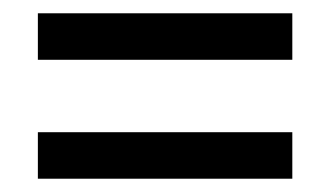

<svg xmlns="http://www.w3.org/2000/svg" viewBox="-20 -444 498 289"><path d="M37 -245V-175H420V-245ZM420 -424V-354H37V-424Z"/></svg>

Font: Mukta Medium
Style: Regular
Weight: 500
Designer: Girish Dalvi and Yashodeep Gholap
Foundry: Ek Type
Version: Version 2.538;PS 1.002;hotconv 16.6.51;makeotf.lib2.5.65220;